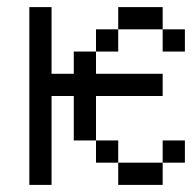

<svg xmlns="http://www.w3.org/2000/svg" viewBox="-20 -520 540 540"><path d="M125 -312.5H187.5V-375H250V-312.5H437.5V-250H250V-125H187.5V-250H125V0H62.5V-500H125ZM250 -125H312.5V-62.5H250ZM250 -437.5H312.5V-375H250ZM312.5 -62.5H437.5V0H312.5ZM312.5 -500H437.5V-437.5H312.5ZM437.5 -125H500V-62.5H437.5ZM437.5 -437.5H500V-375H437.5Z"/></svg>

Font: 寒蝉点阵体 16px
Style: Regular
Weight: 400
Designer: Designed by Warren2060
Foundry: ChillType
Version: Version 1.000